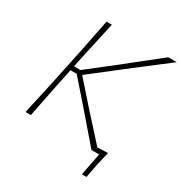

<svg xmlns="http://www.w3.org/2000/svg" viewBox="-198 -855 1089 1153"><g transform="rotate(30 346.5 -279.0)"><path d="M56 0Q69.5 -61.5 82 -117.2Q94.5 -173 108.5 -238L158 -472.5Q171.5 -539.5 182.8 -596.5Q194 -653.5 206 -713H243Q229.5 -652.5 217.2 -596.5Q205 -540.5 190 -472.5L171 -383H215.5L386 -516Q444.5 -562.5 501.5 -607.8Q558.5 -653 634 -713H693Q618 -655.5 547.2 -601Q476.5 -546.5 407 -493L239.5 -362.5L363 -222.5Q403 -178 450 -126Q497 -74 536 -31Q554 -32 572 -32.8Q590 -33.5 608 -34Q602.5 -9.5 596.8 14.5Q591 38.5 585.5 63Q581 86.5 576.8 109Q572.5 131.5 568 155H536L566.5 0H513Q466 -55 424.5 -102.8Q383 -150.5 344 -196L207.5 -352H164.5L140.5 -238Q127 -170.5 116 -115.5Q105 -60.5 93 0Z"/></g></svg>

Font: Commissioner Loud Thin
Style: Italic
Weight: 100
Italic angle: -12°
Designer: Kostas Bartsokas
Foundry: Kostas Bartsokas
Version: Version 1.000; ttfautohint (v1.8.3)